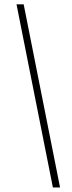

<svg xmlns="http://www.w3.org/2000/svg" viewBox="-20 -747 330 877"><path d="M55.4 -727.3H88.1L254.3 109.4H221.6Z"/></svg>

Font: Inter UI Thin
Style: Italic
Weight: 100
Italic angle: -9.39999°
Designer: Rasmus Andersson
Foundry: rsms
Version: 3.2;8d6f07862